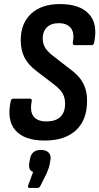

<svg xmlns="http://www.w3.org/2000/svg" viewBox="-20 -683 489 944"><path d="M200 8Q100 8 56 -42Q12 -92 33 -187Q36 -198 45 -198H126Q138 -198 136 -186Q126 -135 145 -110.5Q164 -86 208 -86Q253 -86 276.5 -108Q300 -130 300 -173Q300 -193 294.5 -209Q289 -225 276.5 -239.5Q264 -254 244 -269L159 -334Q119 -364 100.5 -400Q82 -436 82 -486Q82 -568 133 -615.5Q184 -663 275 -663Q372 -663 417 -614.5Q462 -566 443 -474Q440 -461 431 -461H347Q337 -461 338 -474Q347 -522 328 -545.5Q309 -569 269 -569Q231 -569 210.5 -548.5Q190 -528 190 -495Q190 -468 202 -448.5Q214 -429 241 -408L325 -343Q355 -321 373 -298Q391 -275 399.5 -248Q408 -221 408 -186Q408 -93 353.5 -42.5Q299 8 200 8ZM126 241Q115 241 118 230L143 162Q131 159 126 148Q121 137 124 118L127 101Q134 54 181 54Q205 54 218.5 66.5Q232 79 228 103L225 120Q223 133 219 144.5Q215 156 209 170L179 230Q174 241 164 241Z"/></svg>

Font: Sofia Sans Condensed
Style: Bold Italic
Weight: 700
Italic angle: -9°
Version: Version 4.100